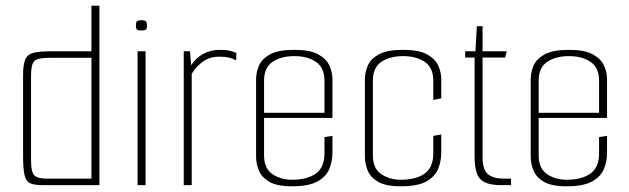

<svg xmlns="http://www.w3.org/2000/svg" viewBox="-20 -650 2208 674"><path d="M133 0Q103 0 87.5 -6Q72 -12 66.5 -34Q61 -56 61 -102V-385Q61 -421 68 -439.5Q75 -458 95.5 -464Q116 -470 158 -470H301V-630H329V0ZM301 -23V-447H153Q113 -447 101 -436Q89 -425 89 -386V-86Q89 -46 100.5 -34.5Q112 -23 142 -23Z M463 0V-470H491V0ZM476 -543Q464 -543 460.5 -546.5Q457 -550 457 -560Q457 -571 460.5 -575Q464 -579 476 -579Q489 -579 492.5 -575Q496 -571 496 -560Q496 -550 492.5 -546.5Q489 -543 476 -543Z M625 0V-470H647L651 -421Q667 -446 693 -460.5Q719 -475 751 -475Q773 -475 786 -472Q799 -469 810 -464L809 -438Q796 -445 783 -448Q770 -451 750 -451Q716 -451 692 -433.5Q668 -416 653 -391V0Z M1005 4Q952 4 925 -12Q898 -28 888.5 -52Q879 -76 879 -99V-372Q879 -396 889 -419.5Q899 -443 927.5 -459Q956 -475 1013 -475Q1069 -475 1097.5 -459Q1126 -443 1136.5 -419.5Q1147 -396 1147 -372V-250L1119 -249V-367Q1119 -412 1089.5 -432.5Q1060 -453 1013 -453Q967 -453 937 -433Q907 -413 907 -367V-104Q907 -59 936 -39Q965 -19 1005 -19Q1058 -19 1088.5 -40.5Q1119 -62 1119 -112V-169L1147 -173V-114Q1147 -84 1136 -57Q1125 -30 1094.5 -13Q1064 4 1005 4ZM886 -236V-254H1147V-236Z M1387 4Q1334 4 1307 -12Q1280 -28 1270.5 -52Q1261 -76 1261 -99V-372Q1261 -396 1271 -419.5Q1281 -443 1309.5 -459Q1338 -475 1395 -475Q1451 -475 1479.5 -459Q1508 -443 1518.5 -419.5Q1529 -396 1529 -372V-305L1501 -299V-367Q1501 -412 1471.5 -432.5Q1442 -453 1395 -453Q1349 -453 1319 -433Q1289 -413 1289 -367V-104Q1289 -59 1318 -39Q1347 -19 1387 -19Q1440 -19 1470.5 -40.5Q1501 -62 1501 -112V-173L1529 -178V-114Q1529 -84 1518 -57Q1507 -30 1476.5 -13Q1446 4 1387 4Z M1741 0Q1703 0 1682 -10Q1661 -20 1653.5 -43Q1646 -66 1646 -102V-448H1613V-470H1649L1654 -558H1674V-470H1759L1753 -448H1674V-100Q1674 -54 1693 -38.5Q1712 -23 1747 -23H1774V0Z M1969 4Q1916 4 1889 -12Q1862 -28 1852.5 -52Q1843 -76 1843 -99V-372Q1843 -396 1853 -419.5Q1863 -443 1891.5 -459Q1920 -475 1977 -475Q2033 -475 2061.5 -459Q2090 -443 2100.5 -419.5Q2111 -396 2111 -372V-250L2083 -249V-367Q2083 -412 2053.5 -432.5Q2024 -453 1977 -453Q1931 -453 1901 -433Q1871 -413 1871 -367V-104Q1871 -59 1900 -39Q1929 -19 1969 -19Q2022 -19 2052.5 -40.5Q2083 -62 2083 -112V-169L2111 -173V-114Q2111 -84 2100 -57Q2089 -30 2058.5 -13Q2028 4 1969 4ZM1850 -236V-254H2111V-236Z"/></svg>

Font: Smooch Sans Thin ExtraLight
Style: Regular
Weight: 250
Version: Version 1.010